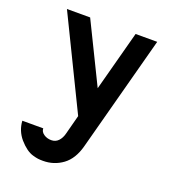

<svg xmlns="http://www.w3.org/2000/svg" viewBox="-129 -594 782 884"><g transform="rotate(20 262.5 -152.5)"><path d="M239.7 40.5 264.6 -54.2 47.4 -500H161.1L305.2 -205.6L383.8 -500H489.7L338.4 66.9Q320.8 132.8 278.6 163.8Q236.3 194.8 182.6 194.8Q168.5 194.8 158.4 193.6Q148.4 192.4 132.1 187.7Q115.7 183.1 98.6 170.7Q81.5 158.2 64.5 138.7Q33.2 101.6 30.3 53.7H132.8Q132.8 70.3 148.7 81.3Q164.6 92.3 185.5 92.3Q206.5 92.3 220.2 77.9Q233.9 63.5 239.7 40.5Z"/></g></svg>

Font: Anka/Coder Condensed
Style: Bold
Weight: 700
Width: 4
Monospace: yes
Version: Version 001.100